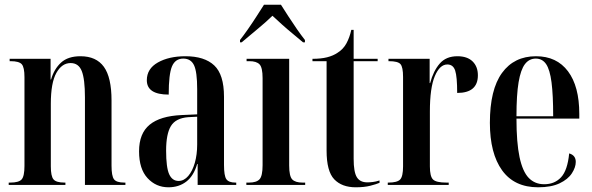

<svg xmlns="http://www.w3.org/2000/svg" viewBox="-20 -786 2518 816"><path d="M17 0V-10H23Q60 -10 72 -23.5Q84 -37 84 -81V-458Q84 -500 72.5 -513Q61 -526 25 -526H21V-536H195V-448H197Q210 -493 239.5 -520Q269 -547 322 -547Q389 -547 421.5 -502Q454 -457 454 -359V-82Q454 -38 464.5 -24Q475 -10 509 -10H513V0H341V-372Q341 -450 327.5 -484Q314 -518 280 -518Q243 -518 219.5 -476Q196 -434 196 -345V-79Q196 -37 207.5 -23.5Q219 -10 255 -10H258V0Z M696 10Q643 10 607 -29Q571 -68 571 -143Q571 -219 616 -256Q661 -293 752 -297L818 -300V-407Q818 -481 804.5 -509Q791 -537 759 -537Q725 -537 711 -504Q697 -471 697 -384Q604 -384 604 -445Q604 -494 651 -520.5Q698 -547 768 -547Q849 -547 890.5 -508Q932 -469 932 -375V-85Q932 -39 942 -24.5Q952 -10 981 -10H984V0H820V-89H818Q803 -38 771.5 -14Q740 10 696 10ZM739 -17Q762 -17 780 -38Q798 -59 808 -94Q818 -129 818 -172V-290L780 -288Q727 -284 706.5 -250.5Q686 -217 686 -146Q686 -74 699 -45.5Q712 -17 739 -17Z M1027 0V-10H1038Q1070 -10 1083 -24Q1096 -38 1096 -84V-454Q1096 -499 1083 -512.5Q1070 -526 1040 -526H1028V-536H1209V-83Q1209 -37 1222 -23.5Q1235 -10 1266 -10H1277V0ZM1000 -616Q1015 -635 1033.5 -661.5Q1052 -688 1070 -716Q1088 -744 1102 -766H1174Q1188 -744 1206 -716Q1224 -688 1242.5 -661.5Q1261 -635 1276 -616V-606H1268Q1252 -620 1228 -639.5Q1204 -659 1180 -680.5Q1156 -702 1138 -719Q1108 -690 1072 -660.5Q1036 -631 1007 -606H1000Z M1492 10Q1433 10 1400.5 -24Q1368 -58 1368 -146V-526H1308V-536Q1344 -536 1370 -542.5Q1396 -549 1415 -562Q1439 -577 1452.5 -602Q1466 -627 1473 -659H1483V-536H1585V-526H1483V-111Q1483 -55 1496.5 -33Q1510 -11 1541 -11Q1552 -11 1564.5 -12.5Q1577 -14 1593 -19V-9Q1579 -3 1553.5 3.5Q1528 10 1492 10Z M1628 0V-10H1630Q1668 -10 1680.5 -23Q1693 -36 1693 -79V-459Q1693 -501 1682 -513.5Q1671 -526 1633 -526H1631V-536H1806V-433H1808Q1822 -485 1849 -516Q1876 -547 1924 -547Q1966 -547 1988.5 -525Q2011 -503 2011 -466Q2011 -391 1923 -391Q1923 -460 1914.5 -486Q1906 -512 1881 -512Q1849 -512 1828 -462.5Q1807 -413 1807 -312V-79Q1807 -36 1820.5 -23Q1834 -10 1877 -10H1887V0Z M2267 10Q2166 10 2114 -62Q2062 -134 2062 -264Q2062 -405 2113.5 -476Q2165 -547 2258 -547Q2346 -547 2394 -483Q2442 -419 2442 -302V-282H2175Q2175 -180 2188 -118.5Q2201 -57 2227 -30Q2253 -3 2293 -3Q2337 -3 2364.5 -32.5Q2392 -62 2399 -134Q2427 -126 2427 -98Q2427 -75 2410.5 -49.5Q2394 -24 2358.5 -7Q2323 10 2267 10ZM2331 -292Q2331 -382 2324 -436Q2317 -490 2301 -513.5Q2285 -537 2257 -537Q2229 -537 2211 -513.5Q2193 -490 2184 -436.5Q2175 -383 2175 -292Z"/></svg>

Font: Noto Serif Display ExtraCondensed SemiBold
Style: Regular
Weight: 600
Width: 2
Designer: Monotype Design Team
Foundry: Monotype Imaging Inc.
Version: Version 2.009